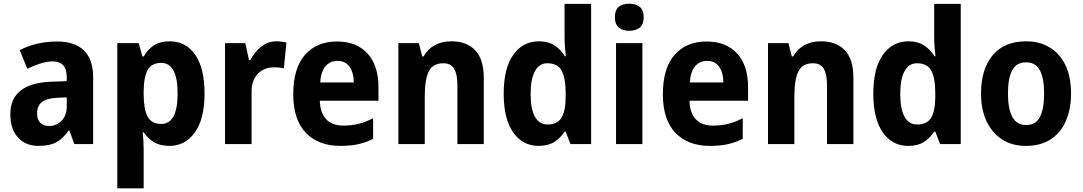

<svg xmlns="http://www.w3.org/2000/svg" viewBox="-20 -781 5871 1041"><path d="M291 -556Q385 -556 435 -507.5Q485 -459 485 -363V0H383L356 -74H353Q322 -30 286 -10Q250 10 189 10Q118 10 77 -36Q36 -82 36 -161Q36 -247 92.5 -290.5Q149 -334 259 -338L342 -341V-360Q342 -407 322.5 -427.5Q303 -448 266 -448Q235 -448 199.5 -437Q164 -426 128 -408L87 -509Q128 -531 179.5 -543.5Q231 -556 291 -556ZM292 -251Q232 -248 206.5 -227Q181 -206 181 -167Q181 -132 198.5 -115Q216 -98 245 -98Q286 -98 314 -126.5Q342 -155 342 -206V-253Z M900 -557Q988 -557 1038.5 -484Q1089 -411 1089 -274Q1089 -136 1036.5 -63Q984 10 899 10Q847 10 813.5 -11Q780 -32 759 -64H754Q756 -41 757.5 -17.5Q759 6 759 27V240H616V-547H732L752 -475H759Q782 -514 815 -535.5Q848 -557 900 -557ZM854 -440Q803 -440 781.5 -403Q760 -366 759 -289V-269Q759 -190 780 -149.5Q801 -109 854 -109Q943 -109 943 -274Q943 -440 854 -440Z M1478 -557Q1506 -557 1533 -550L1519 -410Q1508 -413 1494.5 -414.5Q1481 -416 1462 -416Q1432 -416 1404.5 -401.5Q1377 -387 1360 -356.5Q1343 -326 1344 -278V0H1200V-547H1310L1330 -455H1337Q1358 -496 1394.5 -526.5Q1431 -557 1478 -557Z M1807 -556Q1913 -556 1972.5 -491Q2032 -426 2032 -308V-235H1714Q1716 -170 1748 -135Q1780 -100 1841 -100Q1887 -100 1924.5 -109.5Q1962 -119 2003 -140V-28Q1965 -9 1923.5 0.5Q1882 10 1825 10Q1706 10 1638 -61Q1570 -132 1570 -270Q1570 -411 1633.5 -483.5Q1697 -556 1807 -556ZM1810 -451Q1770 -451 1745 -422Q1720 -393 1716 -334H1898Q1898 -386 1875.5 -418.5Q1853 -451 1810 -451Z M2428 -557Q2510 -557 2556.5 -508.5Q2603 -460 2603 -358V0H2460V-320Q2460 -378 2442.5 -408Q2425 -438 2384 -438Q2326 -438 2304.5 -393.5Q2283 -349 2283 -259V0H2140V-547H2251L2269 -475H2276Q2324 -557 2428 -557Z M2900 10Q2814 10 2762.5 -63Q2711 -136 2711 -273Q2711 -411 2763 -484Q2815 -557 2902 -557Q2952 -557 2986 -535Q3020 -513 3043 -476H3048Q3045 -499 3043 -528Q3041 -557 3041 -580V-760H3185V0H3073L3047 -67H3041Q3018 -32 2985 -11Q2952 10 2900 10ZM2949 -106Q3002 -106 3024.5 -143Q3047 -180 3047 -256V-277Q3047 -357 3025.5 -397.5Q3004 -438 2947 -438Q2904 -438 2880.5 -395.5Q2857 -353 2857 -272Q2857 -189 2880.5 -147.5Q2904 -106 2949 -106Z M3392 -761Q3426 -761 3448 -744Q3470 -727 3470 -687Q3470 -648 3448 -631Q3426 -614 3392 -614Q3358 -614 3336 -631Q3314 -648 3314 -687Q3314 -728 3335.5 -744.5Q3357 -761 3392 -761ZM3463 -547V0H3320V-547Z M3811 -556Q3917 -556 3976.5 -491Q4036 -426 4036 -308V-235H3718Q3720 -170 3752 -135Q3784 -100 3845 -100Q3891 -100 3928.5 -109.5Q3966 -119 4007 -140V-28Q3969 -9 3927.5 0.5Q3886 10 3829 10Q3710 10 3642 -61Q3574 -132 3574 -270Q3574 -411 3637.5 -483.5Q3701 -556 3811 -556ZM3814 -451Q3774 -451 3749 -422Q3724 -393 3720 -334H3902Q3902 -386 3879.5 -418.5Q3857 -451 3814 -451Z M4432 -557Q4514 -557 4560.5 -508.5Q4607 -460 4607 -358V0H4464V-320Q4464 -378 4446.5 -408Q4429 -438 4388 -438Q4330 -438 4308.5 -393.5Q4287 -349 4287 -259V0H4144V-547H4255L4273 -475H4280Q4328 -557 4432 -557Z M4904 10Q4818 10 4766.5 -63Q4715 -136 4715 -273Q4715 -411 4767 -484Q4819 -557 4906 -557Q4956 -557 4990 -535Q5024 -513 5047 -476H5052Q5049 -499 5047 -528Q5045 -557 5045 -580V-760H5189V0H5077L5051 -67H5045Q5022 -32 4989 -11Q4956 10 4904 10ZM4953 -106Q5006 -106 5028.5 -143Q5051 -180 5051 -256V-277Q5051 -357 5029.5 -397.5Q5008 -438 4951 -438Q4908 -438 4884.5 -395.5Q4861 -353 4861 -272Q4861 -189 4884.5 -147.5Q4908 -106 4953 -106Z M5787 -274Q5787 -189 5759 -125Q5731 -61 5676.5 -25.5Q5622 10 5542 10Q5467 10 5412.5 -25.5Q5358 -61 5328.5 -124.5Q5299 -188 5299 -274Q5299 -406 5362 -481.5Q5425 -557 5545 -557Q5616 -557 5671 -524Q5726 -491 5756.5 -428Q5787 -365 5787 -274ZM5445 -274Q5445 -192 5468.5 -147.5Q5492 -103 5544 -103Q5596 -103 5618.5 -147Q5641 -191 5641 -274Q5641 -357 5618 -400Q5595 -443 5543 -443Q5491 -443 5468 -400Q5445 -357 5445 -274Z"/></svg>

Font: Noto Sans Lao SemiCondensed
Style: Bold
Weight: 700
Width: 4
Designer: Monotype Design Team
Foundry: Monotype Imaging Inc.
Version: Version 2.003; ttfautohint (v1.8.4.7-5d5b)